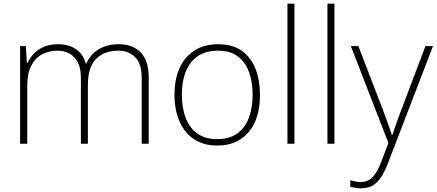

<svg xmlns="http://www.w3.org/2000/svg" viewBox="-20 -780 2370 1042"><path d="M626 -540Q699 -540 743 -496Q787 -452 787 -359V0H749V-357Q749 -434 713.5 -469.5Q678 -505 623 -505Q547 -505 502 -461Q457 -417 457 -319V0H419V-357Q419 -409 402.5 -441Q386 -473 358 -489Q330 -505 293 -505Q245 -505 208 -485Q171 -465 149.5 -423.5Q128 -382 128 -315V0H89V-530H120L126 -438H129Q141 -464 162 -487Q183 -510 216 -525Q249 -540 296 -540Q353 -540 392.5 -513Q432 -486 446 -434H448Q469 -483 514 -511.5Q559 -540 626 -540Z M1391 -265Q1391 -205 1377 -155Q1363 -105 1333.5 -68Q1304 -31 1260.5 -10.5Q1217 10 1158 10Q1102 10 1059 -10Q1016 -30 986.5 -67Q957 -104 942 -154Q927 -204 927 -265Q927 -350 955 -411.5Q983 -473 1036.5 -506.5Q1090 -540 1163 -540Q1242 -540 1292.5 -504Q1343 -468 1367 -406Q1391 -344 1391 -265ZM967 -265Q967 -194 988 -139.5Q1009 -85 1051.5 -55Q1094 -25 1158 -25Q1225 -25 1267.5 -55.5Q1310 -86 1330.5 -140.5Q1351 -195 1351 -265Q1351 -333 1332 -387Q1313 -441 1272 -473Q1231 -505 1163 -505Q1067 -505 1017 -441.5Q967 -378 967 -265Z M1578 0H1540V-760H1578Z M1795 0H1757V-760H1795Z M1884 -530H1925L2058 -184Q2069 -153 2078.5 -128Q2088 -103 2095 -82.5Q2102 -62 2107 -47H2109Q2117 -69 2128.5 -103Q2140 -137 2157 -181L2289 -530H2330L2085 107Q2068 151 2048 181.5Q2028 212 2002 227Q1976 242 1939 242Q1923 242 1909 239.5Q1895 237 1881 233V198Q1895 202 1907.5 205Q1920 208 1936 208Q1963 208 1983 196.5Q2003 185 2019 160Q2035 135 2050 96L2088 -4Z"/></svg>

Font: Noto Sans Khmer ExtraLight
Style: Regular
Weight: 250
Version: Version 2.003